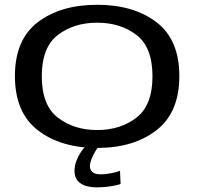

<svg xmlns="http://www.w3.org/2000/svg" viewBox="-20 -615 836 804"><path d="M387 4.5Q539.5 4.5 635.2 -69.8Q731 -144 731 -296.5Q731 -449 635.2 -522Q539.5 -595 387 -595Q234 -595 138.2 -522Q42.5 -449 42.5 -296.5Q42.5 -144 138.2 -69.8Q234 4.5 387 4.5ZM387 -70.5Q290 -70.5 222.5 -122.2Q155 -174 155 -295.5Q155 -417.5 222.5 -468.8Q290 -520 387 -520Q484 -520 551.2 -468.8Q618.5 -417.5 618.5 -295.5Q618.5 -174 551.2 -122.2Q484 -70.5 387 -70.5ZM384.5 169.5Q406.5 169.5 427 167.2Q447.5 165 463 161.5Q478.5 158 485 155.5L482.5 100Q476 103 462.5 106.5Q449 110 432.8 112.5Q416.5 115 402 115Q378 115 367.2 105.5Q356.5 96 356.5 81Q356.5 68.5 362.5 52.8Q368.5 37 376.8 22.8Q385 8.5 390 2.5H333.5Q326.5 9.5 316.8 24.8Q307 40 299.5 59.8Q292 79.5 292 100.5Q292 126.5 304.8 141.5Q317.5 156.5 338.5 163Q359.5 169.5 384.5 169.5Z"/></svg>

Font: Anybody Expanded
Style: Regular
Weight: 400
Width: 7
Version: Version 1.113;gftools[0.9.25]